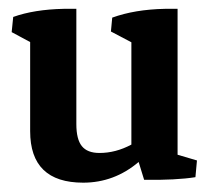

<svg xmlns="http://www.w3.org/2000/svg" viewBox="-20 -397 477 426"><path d="M164.6 8.3Q46.9 8.3 46.9 -106V-303.7L5.9 -325.7L9.3 -359.4Q55.7 -376 121.1 -377.4H149.4V-121.6Q149.4 -87.9 161.6 -72.8Q173.8 -57.6 200.7 -57.6Q236.8 -57.6 271.5 -76.2V-303.2L226.1 -327.1L229 -357.9Q278.8 -376 345.7 -377.4H374V-53.7L417 -41L413.6 -3.9Q371.1 2.9 299.8 2L287.6 -37.6Q233.4 8.3 164.6 8.3Z"/></svg>

Font: Markazi Text SemiBold
Style: Regular
Weight: 600
Designer: Borna Izadpanah (Arabic designer), Fiona Ross (Arabic design director) and Florian Runge (Latin designer)
Foundry: Borna Izadpanah and Florian Runge
Version: Version 1.001; ttfautohint (v1.8.3)